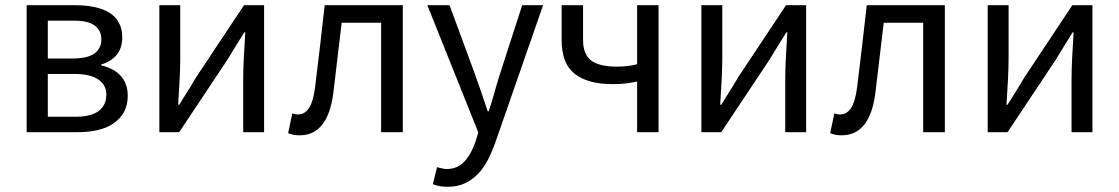

<svg xmlns="http://www.w3.org/2000/svg" viewBox="-20 -506 4284 735"><path d="M82 0V-486H269Q309 -486 342 -479Q375 -472 398.5 -457.5Q422 -443 435 -419.5Q448 -396 448 -363Q448 -322 426.5 -296Q405 -270 367 -259V-256Q388 -251 406.5 -242Q425 -233 439 -219Q453 -205 461 -185Q469 -165 469 -139Q469 -103 454.5 -77Q440 -51 414.5 -33.5Q389 -16 354 -8Q319 0 277 0ZM163 -282H255Q316 -282 342 -301.5Q368 -321 368 -355Q368 -389 343 -408Q318 -427 261 -427H163ZM163 -59H268Q328 -59 357.5 -81Q387 -103 387 -144Q387 -181 356 -202Q325 -223 263 -223H163Z M590 0V-486H670V-284Q670 -245 667.5 -198.5Q665 -152 662 -105H666Q680 -128 698.5 -157Q717 -186 730 -209L914 -486H991V0H911V-202Q911 -241 913.5 -287.5Q916 -334 919 -382H915Q901 -359 882.5 -329.5Q864 -300 851 -278L666 0Z M1127 12Q1113 12 1103.5 10Q1094 8 1083 4L1099 -72Q1104 -70 1109 -69Q1114 -68 1121 -68Q1147 -68 1163 -92.5Q1179 -117 1186 -171Q1196 -250 1205 -328.5Q1214 -407 1223 -486H1522V0H1439V-419H1288Q1280 -352 1272 -284.5Q1264 -217 1256 -150Q1235 12 1127 12Z M1694 209Q1677 209 1663 206.5Q1649 204 1637 199L1653 134Q1661 136 1671 138.5Q1681 141 1690 141Q1732 141 1758.5 111.5Q1785 82 1800 37L1811 1L1616 -486H1701L1800 -217Q1811 -185 1823.5 -149.5Q1836 -114 1847 -80H1851Q1862 -113 1872 -149Q1882 -185 1892 -217L1979 -486H2059L1876 40Q1863 76 1847 107Q1831 138 1809 160.5Q1787 183 1759 196Q1731 209 1694 209Z M2419 0V-194Q2406 -191 2395.5 -189.5Q2385 -188 2374.5 -186.5Q2364 -185 2352 -184.5Q2340 -184 2324 -184Q2231 -184 2180.5 -223Q2130 -262 2130 -353V-486H2212V-353Q2212 -299 2242.5 -275Q2273 -251 2340 -251Q2362 -251 2380 -253Q2398 -255 2419 -260V-486H2501V0Z M2665 0V-486H2745V-284Q2745 -245 2742.5 -198.5Q2740 -152 2737 -105H2741Q2755 -128 2773.5 -157Q2792 -186 2805 -209L2989 -486H3066V0H2986V-202Q2986 -241 2988.5 -287.5Q2991 -334 2994 -382H2990Q2976 -359 2957.5 -329.5Q2939 -300 2926 -278L2741 0Z M3202 12Q3188 12 3178.5 10Q3169 8 3158 4L3174 -72Q3179 -70 3184 -69Q3189 -68 3196 -68Q3222 -68 3238 -92.5Q3254 -117 3261 -171Q3271 -250 3280 -328.5Q3289 -407 3298 -486H3597V0H3514V-419H3363Q3355 -352 3347 -284.5Q3339 -217 3331 -150Q3310 12 3202 12Z M3761 0V-486H3841V-284Q3841 -245 3838.5 -198.5Q3836 -152 3833 -105H3837Q3851 -128 3869.5 -157Q3888 -186 3901 -209L4085 -486H4162V0H4082V-202Q4082 -241 4084.5 -287.5Q4087 -334 4090 -382H4086Q4072 -359 4053.5 -329.5Q4035 -300 4022 -278L3837 0Z"/></svg>

Font: CV Source Sans
Style: Regular
Weight: 400
Designer: Paul D. Hunt
Foundry: Adobe Systems Incorporated
Version: Version 3.001